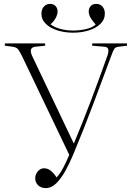

<svg xmlns="http://www.w3.org/2000/svg" viewBox="-20 -953 681 987"><path d="M216 14Q191 14 176 -0.5Q161 -15 161 -37Q161 -56 174.5 -72Q188 -88 206 -88Q226 -88 242 -74.5Q258 -61 271 -41Q289 -60 305.5 -91.5Q322 -123 336 -157L94 -663Q81 -689 73 -699.5Q65 -710 44 -713L5 -718V-730H212V-718L163 -713Q125 -709 145 -666L359 -216H360Q407 -329 450 -442.5Q493 -556 533 -669Q539 -687 536.5 -699.5Q534 -712 514 -713L454 -718V-730H633V-718L591 -713Q574 -711 568 -702.5Q562 -694 553 -669Q506 -542 458 -414.5Q410 -287 357 -160Q338 -114 316 -74.5Q294 -35 269 -10.5Q244 14 216 14ZM193 -883Q193 -905 205.5 -919Q218 -933 237 -933Q256 -933 266 -921.5Q276 -910 276 -894Q276 -878 266 -860Q256 -842 240 -828Q257 -814 288.5 -805Q320 -796 356 -796Q389 -796 422 -803.5Q455 -811 472 -827Q456 -844 446 -861Q436 -878 436 -894Q436 -910 446 -921.5Q456 -933 475 -933Q495 -933 507 -919Q519 -905 519 -883Q519 -852 496 -830Q473 -808 436 -796.5Q399 -785 356 -785Q313 -785 276 -796.5Q239 -808 216 -830Q193 -852 193 -883Z"/></svg>

Font: Literata 72pt ExtraLight
Style: Regular
Weight: 200
Designer: Latin by Veronika Burian and Jose Scaglione. Greek by Irene Vlachou. Cyrillic by Vera Evstafieva.
Foundry: TypeTogether
Version: Version 3.002